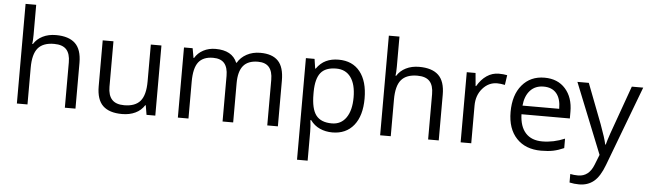

<svg xmlns="http://www.w3.org/2000/svg" viewBox="-56 -990 4930 1459"><g transform="rotate(5 2409.0 -260.0)"><path d="M452 0V-346Q452 -412 422.5 -444Q393 -476 329 -476Q245 -476 206 -430Q167 -384 167 -280V0H86V-760H167V-530Q167 -488 163 -461H168Q192 -500 236 -522Q280 -544 337 -544Q435 -544 484 -497.5Q533 -451 533 -349V0Z M776 -535V-188Q776 -123 806 -90.5Q836 -58 899 -58Q983 -58 1022 -104Q1061 -150 1061 -254V-535H1142V0H1075L1063 -72H1059Q1034 -32 990 -11Q946 10 889 10Q791 10 742.5 -36.5Q694 -83 694 -185V-535Z M1996 0V-348Q1996 -412 1968.5 -444Q1941 -476 1884 -476Q1808 -476 1772 -432.5Q1736 -389 1736 -299V0H1655V-348Q1655 -412 1627.5 -444Q1600 -476 1542 -476Q1466 -476 1430.5 -430.5Q1395 -385 1395 -281V0H1314V-535H1380L1393 -462H1397Q1420 -501 1461.5 -523Q1503 -545 1555 -545Q1681 -545 1719 -454H1723Q1747 -496 1792.5 -520.5Q1838 -545 1896 -545Q1987 -545 2032 -498.5Q2077 -452 2077 -349V0Z M2493 10Q2441 10 2397.5 -9.5Q2354 -29 2325 -69H2319Q2325 -22 2325 20V240H2244V-535H2310L2321 -462H2325Q2356 -506 2397.5 -525.5Q2439 -545 2493 -545Q2599 -545 2657 -472Q2715 -399 2715 -268Q2715 -136 2656 -63Q2597 10 2493 10ZM2481 -476Q2399 -476 2362.5 -430.5Q2326 -385 2325 -286V-268Q2325 -155 2362.5 -106.5Q2400 -58 2483 -58Q2553 -58 2592 -114Q2631 -170 2631 -269Q2631 -369 2592 -422.5Q2553 -476 2481 -476Z M3223 0V-346Q3223 -412 3193.5 -444Q3164 -476 3100 -476Q3016 -476 2977 -430Q2938 -384 2938 -280V0H2857V-760H2938V-530Q2938 -488 2934 -461H2939Q2963 -500 3007 -522Q3051 -544 3108 -544Q3206 -544 3255 -497.5Q3304 -451 3304 -349V0Z M3715 -545Q3751 -545 3779 -539L3768 -464Q3735 -471 3709 -471Q3644 -471 3598 -418.5Q3552 -366 3552 -287V0H3471V-535H3538L3547 -436H3551Q3581 -488 3623 -516.5Q3665 -545 3715 -545Z M4085 10Q3966 10 3897.5 -62.5Q3829 -135 3829 -263Q3829 -393 3893 -469Q3957 -545 4064 -545Q4165 -545 4223.5 -479Q4282 -413 4282 -304V-253H3913Q3916 -159 3961 -110Q4006 -61 4088 -61Q4174 -61 4259 -97V-25Q4216 -6 4177.5 2Q4139 10 4085 10ZM4063 -477Q3999 -477 3960.5 -435Q3922 -393 3915 -319H4195Q4195 -396 4161 -436.5Q4127 -477 4063 -477Z M4315 -535H4402L4519 -230Q4558 -125 4567 -79H4571Q4577 -104 4597.5 -164.5Q4618 -225 4730 -535H4817L4587 74Q4553 165 4507 202.5Q4461 240 4395 240Q4358 240 4322 232V167Q4349 173 4382 173Q4465 173 4501 79L4531 3Z"/></g></svg>

Font: Stephens Clock
Style: Regular
Weight: 400
Designer: Peter Wiegel (catfonts.de) with slight modifications by DT1.org
Version: Version 0.9.1